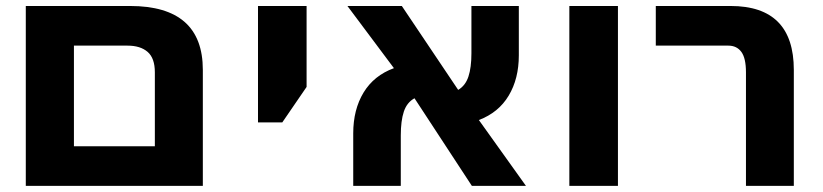

<svg xmlns="http://www.w3.org/2000/svg" viewBox="-20 -609 2697 629"><path d="M644.5 0H64.5V-589.4H406.2Q644.5 -589.4 644.5 -379.9ZM222.2 -459.5V-129.9H487.3V-372.1Q487.3 -418.5 463.6 -439Q439.9 -459.5 397.9 -459.5Z M904.8 -208H825.2V-589.4H984.4V-324.2Z M1293 0H1137.2V-171.9Q1137.2 -250 1171.1 -305.9Q1205.1 -361.8 1270.5 -385.7L1118.2 -589.4H1296.4L1481 -314.5Q1504.9 -328.6 1514.6 -358.2Q1524.4 -387.7 1524.4 -434.6V-589.4H1679.7V-427.7Q1679.7 -351.1 1646.5 -295.7Q1613.3 -240.2 1548.8 -215.8L1703.1 0H1525.9L1337.9 -287.1Q1313 -273.4 1303 -243.4Q1293 -213.4 1293 -165.5Z M2004.4 0H1845.2V-589.4H2004.4Z M2580.6 0H2423.8V-372.1Q2423.8 -418.5 2408.7 -439Q2393.6 -459.5 2366.2 -459.5H2128.4V-589.4H2373.5Q2580.6 -589.4 2580.6 -379.9Z"/></svg>

Font: Lunasima
Style: Bold
Weight: 700
Designer: The DocRepair Project, Monotype Design Team
Foundry: Google
Version: Version 2.009